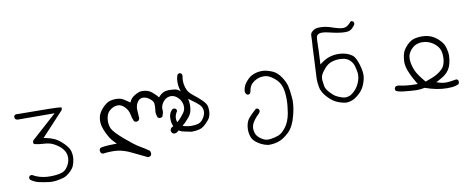

<svg xmlns="http://www.w3.org/2000/svg" viewBox="-62 -710 3124 1265"><g transform="rotate(-10 1500.0 -78.0)"><path d="M231 265.1Q258.3 261.2 279.3 254.9Q304.2 247.1 330.6 220.7Q347.2 204.1 353.5 189Q361.8 169.9 365.2 144Q366.2 135.7 366.2 127Q366.2 109.9 361.8 92.8Q355.5 67.4 325.2 37.1Q294.4 6.3 267.1 -6.1Q239.7 -18.6 209.5 -23.9L196.3 -26.4L344.7 -186Q348.6 -194.3 348.6 -198Q348.6 -201.7 347.2 -203.4Q345.7 -205.1 342.3 -205.6Q322.3 -210.4 55.7 -211.4H54.2Q51.3 -211.9 48.3 -211.9Q40.5 -211.9 35.2 -208L29.8 -198.2Q29.8 -197.8 29.8 -197.3Q29.8 -186 35.9 -180.7Q42 -175.3 51.8 -175.3L296.4 -174.3L126.5 -22Q123.5 -14.2 123.5 -8.5Q123.5 -2.9 126.2 -0.2Q128.9 2.4 133.8 3.4Q156.2 9.3 193.4 11.2Q230.5 13.2 255.9 26.4Q304.2 51.8 322.3 85Q333 105 333 129.4Q333 147 325.9 164.8Q318.8 182.6 306.2 198.2Q292.5 214.4 272 220.7Q242.2 230 196.3 230Q186 230 175.8 229.5Q151.9 228 126.7 220.9Q101.6 213.9 78.6 200.2Q77.1 200.2 74.7 200.2Q68.4 200.2 62 204.1L57.1 213.9Q57.1 214.4 57.1 214.8Q57.1 223.6 61.5 229Q85.4 247.1 115.7 254.4Q144 260.7 176.8 265.1Q190.4 267.1 203.9 267.1Q217.3 267.1 231 265.1Z M563 143.1Q596.7 138.7 620.8 138.7Q645 138.7 662.6 140.6Q705.1 146 754.2 170.2Q803.2 194.3 851.6 217.3Q852.1 217.3 853 217.3Q863.8 217.3 871.1 211.9L876.5 200.2Q876.5 199.2 876.5 198.2Q876.5 186 871.6 178.2Q842.3 157.2 810.5 139.2Q778.8 121.1 717.3 68.4Q655.3 15.1 642.6 -11.7Q632.8 -33.2 632.8 -60.1Q632.8 -105.5 658.2 -129.4Q679.2 -149.4 707 -152.8Q710.9 -153.3 714.4 -153.3Q738.8 -153.3 759.8 -131.8Q782.2 -108.9 787.6 -79.6Q792 -54.2 802.2 -31.7L813.5 -25.9Q814 -25.9 817.1 -25.9Q820.3 -25.9 824.7 -27.1Q829.1 -28.3 833 -31.2L839.4 -43.5Q838.4 -67.9 837.2 -84Q835.9 -100.1 835.9 -104Q835.9 -133.3 850.6 -154.3Q864.3 -174.3 886 -174.3Q907.7 -174.3 929.2 -158.2Q951.2 -142.1 954.6 -124.5Q955.6 -118.2 955.6 -107.2Q955.6 -96.2 953.9 -84.2Q952.1 -72.3 952.1 -69.1Q952.1 -65.9 952.1 -62.7Q952.1 -59.6 953.1 -53.2Q955.1 -41 960.4 -28.8L971.7 -22.9Q972.2 -22.9 973.1 -22.9Q983.9 -22.9 991.2 -28.3Q1001 -50.8 1001 -66.4Q1001 -69.8 1000.5 -73.2Q1000 -76.7 1000 -80.6Q1000 -100.6 1015.1 -122.1Q1032.7 -147.5 1061 -151.9Q1065.4 -152.3 1069.8 -152.3Q1094.7 -152.3 1116.7 -130.9Q1143.1 -104.5 1143.1 -68.8Q1143.1 -47.4 1130.9 -30.3Q1112.3 -4.9 1097.9 9.8Q1083.5 24.4 1067.9 34.2Q1052.2 43.9 1036.6 54.2Q1031.2 61.5 1028.8 69.8Q1031.2 80.6 1036.1 88.4L1047.9 94.2Q1049.3 94.2 1050.8 94.2Q1065.9 94.2 1077.1 82.5Q1113.8 53.7 1130.6 36.9Q1147.5 20 1162.6 1.5Q1180.2 -20.5 1183.1 -55.2Q1184.1 -64.5 1184.1 -73.2Q1184.1 -98.1 1178.2 -117.7Q1170.4 -143.6 1147 -166Q1123.5 -188.5 1105 -190.9Q1084.5 -193.8 1063.5 -193.8Q1043.5 -193.8 1028.3 -187Q1010.3 -178.7 997.6 -164.1L992.2 -157.7Q981.9 -169.9 978.3 -173.6Q974.6 -177.2 969.2 -182.6Q963.9 -188 954.1 -196.3Q934.6 -212.9 907.7 -216.8Q898.4 -218.3 890.1 -218.3Q874.5 -218.3 862.8 -213.4Q834.5 -201.7 817.9 -185.1Q809.1 -175.8 804.7 -166L800.8 -157.7Q778.3 -173.3 761.2 -183.6Q740.2 -196.8 709 -196.8Q690.4 -196.8 670.9 -191.9Q645.5 -185.1 617.2 -154.3Q588.9 -123.5 584.5 -92.8Q582.5 -80.6 582.5 -69.3Q582.5 -51.3 586.9 -35.6Q594.7 -9.3 604.7 11.2Q614.7 31.7 625.2 48.3Q635.7 64.9 652.8 81.5L665 94.2H647.5Q571.8 95.2 552.2 104L546.4 116.2Q546.4 116.7 546.4 117.2Q546.4 127.9 551.8 137.2Z M1041.5 -19Q1041 -11.7 1041 -5.9Q1041 12.2 1044.4 26.4Q1048.8 45.4 1066.9 65.9Q1085 85.9 1110.4 91.1Q1135.7 96.2 1163.1 102.1Q1166 102.1 1169.4 102.1Q1193.8 102.1 1217 96.2Q1240.2 90.3 1262.7 67.4Q1286.1 44.4 1292.5 30.3Q1301.8 10.3 1301.8 -16.1Q1301.8 -28.8 1299.3 -42.5Q1295.9 -62 1272 -85.4Q1248 -108.9 1219.7 -130.9Q1189.5 -154.3 1180.2 -173.6Q1170.9 -192.9 1167 -217.3Q1165.5 -227.1 1165.5 -239.3Q1165.5 -251.5 1168.5 -266.1Q1168.9 -269 1168.9 -272Q1168.9 -279.8 1165 -285.6L1154.8 -291.5Q1154.8 -291.5 1154.3 -291.5Q1145.5 -291.5 1138.7 -285.6Q1128.9 -264.6 1128.9 -233.9Q1128.9 -217.3 1132.3 -199.7Q1136.7 -175.3 1150.4 -149.9Q1164.1 -125 1190.9 -106.4Q1230.5 -79.1 1246.3 -63.2Q1262.2 -47.4 1265.6 -29.8Q1267.1 -22 1267.1 -15.1Q1267.1 -2.9 1262.7 7.8Q1256.3 24.4 1245.1 38.1Q1232.9 53.2 1215.1 58.6Q1197.3 64 1171.4 64Q1145.5 64 1122.1 57.1Q1096.7 50.3 1086.4 33.2Q1077.1 17.6 1077.1 -2.4Q1077.1 -24.4 1093.3 -48.3Q1093.3 -48.8 1093.3 -48.8Q1093.3 -57.1 1088.9 -63.5L1079.1 -67.9Q1077.6 -68.4 1075.2 -68.4Q1067.4 -68.4 1061 -62Q1043.5 -42.5 1041.5 -19Z M1613.3 26.4Q1606.4 26.4 1602.1 31.2L1599.6 33.7Q1553.7 75.7 1544.7 94Q1535.6 112.3 1533.2 132.8Q1531.7 144 1531.7 153.6Q1531.7 163.1 1532.7 170.9Q1534.7 189 1541.5 206.1Q1548.3 223.1 1565.2 237.3Q1582 251.5 1603 261.7Q1624 272 1647.9 275.9Q1650.9 275.9 1653.3 275.9Q1688 275.9 1718.8 265.1Q1752 253.4 1787.6 219.2Q1822.8 185.5 1840.3 116.7Q1855.5 60.5 1855.5 16.6Q1855.5 6.3 1854.5 -3.4Q1850.1 -54.7 1843.3 -83Q1836.9 -110.4 1813.5 -146Q1790 -180.7 1761.2 -193.6Q1732.4 -206.5 1704.6 -210.4Q1696.3 -211.4 1689.5 -211.4Q1682.6 -211.4 1675.8 -210.9Q1662.1 -210 1646.5 -205.6Q1616.2 -196.8 1597.2 -178.7Q1573.7 -156.2 1564 -135.3Q1558.1 -122.6 1555.7 -107.9Q1554.7 -103.5 1554.7 -99.6Q1554.7 -87.9 1561.5 -79.1L1571.3 -73.7Q1571.8 -73.7 1572.3 -73.7Q1580.6 -73.7 1585.9 -78.1L1591.3 -88.4Q1596.2 -128.4 1620.1 -147.7Q1644 -167 1672.4 -172.9Q1683.6 -174.8 1694.3 -174.8Q1710 -174.8 1723.1 -169.9Q1745.1 -161.6 1770 -139.6Q1795.4 -117.7 1806.2 -86.4Q1817.9 -51.8 1817.9 0Q1817.9 43 1809.1 93.3Q1798.8 149.4 1772.9 183.1Q1746.6 217.3 1723.4 226.1Q1700.2 234.9 1671.4 239.3Q1663.1 240.7 1654.8 240.7Q1634.8 240.7 1619.1 231.9Q1597.7 220.7 1584 204.6Q1570.3 188.5 1567.4 161.1Q1566.9 157.7 1566.9 153.8Q1566.9 130.4 1580.6 108.9Q1596.7 83.5 1623 59.1L1629.4 47.9Q1629.4 47.4 1629.4 46.9Q1629.4 38.1 1625 31.2L1615.2 26.9Q1614.3 26.4 1613.3 26.4Z M2330.1 -432.1Q2329.6 -432.1 2328.4 -432.1Q2327.1 -432.1 2325.2 -432.1Q2321.8 -431.2 2319.8 -429.7L2318.8 -428.7Q2313 -419.9 2298.8 -408.7Q2284.7 -397.5 2265.1 -397.5Q2241.7 -397.5 2195.3 -413.6Q2157.7 -426.3 2128.9 -427.7Q2122.1 -428.2 2115.7 -428.2Q2097.2 -428.2 2086.9 -425.3Q2074.2 -421.4 2061.5 -409.7Q2050.3 -398.9 2050.3 -384.3Q2050.3 -365.7 2048.6 -342Q2046.9 -318.4 2045.9 -302.2Q2044.4 -270 2041.5 -208Q2038.6 -146 2037.4 -125.7Q2036.1 -105.5 2036.1 -97.7Q2036.1 -71.8 2041 -43.9Q2046.9 -8.3 2077.6 25.4Q2108.9 59.6 2137.5 72.5Q2166 85.4 2197.8 90.3Q2222.2 90.3 2243.7 81.5Q2270 70.3 2295.4 44.9Q2314.5 26.4 2326.2 1Q2340.3 -29.3 2343.8 -61Q2344.2 -66.4 2344.2 -72.3Q2344.2 -100.6 2331.1 -143.1Q2315.9 -191.9 2296.9 -206.1Q2263.2 -231 2216.3 -233.9Q2209 -234.4 2201.7 -234.4Q2174.3 -234.4 2146.5 -226.1Q2118.7 -217.8 2089.4 -196.3L2076.7 -187Q2082.5 -290 2082.5 -322.3Q2082.5 -354.5 2085.4 -369.1Q2087.4 -377 2092.3 -381.8Q2102.1 -391.6 2123.5 -391.6Q2142.1 -391.6 2169.9 -384.5Q2197.8 -377.4 2225.6 -372.8Q2253.4 -368.2 2272.9 -368.2Q2280.3 -368.2 2289.1 -368.9Q2297.9 -369.6 2306.9 -373.5Q2315.9 -377.4 2322.8 -384.3Q2336.9 -397.9 2343.3 -410.2Q2343.3 -411.1 2343.3 -413.6Q2343.3 -420.9 2339.8 -427.2ZM2203.1 55.7Q2192.4 55.7 2181.6 52.2Q2158.2 44.9 2142.1 36.1Q2125.5 27.3 2103 2.9Q2080.1 -22 2076.4 -42.2Q2072.8 -62.5 2071.3 -81.1Q2070.8 -84.5 2070.8 -88.4Q2070.8 -104 2077.1 -118.4Q2083.5 -132.8 2104 -156.2Q2124.5 -180.2 2147 -189Q2179.7 -201.7 2216.3 -199.2Q2227.5 -198.2 2237.8 -196.3Q2260.3 -190.9 2277.1 -174.1Q2293.9 -157.2 2299.8 -134.3Q2306.2 -111.8 2309.1 -88.9Q2309.6 -83 2309.6 -76.7Q2309.6 -57.6 2302.2 -36.1Q2290 0 2264.2 25.9Q2251 39.1 2234.9 48.3Q2218.3 55.7 2203.1 55.7Z M2941.4 65.4Q2894 74.2 2871.1 74.2Q2848.1 74.2 2824.7 66.4L2808.6 61L2823.7 53.2Q2840.3 44.4 2855 35.4Q2869.6 26.4 2883.8 12Q2897.9 -2.4 2906.7 -22.7Q2915.5 -43 2919.4 -70.8Q2921.4 -85 2921.4 -97.9Q2921.4 -110.8 2919.4 -123Q2915.5 -147.5 2908.2 -165.5Q2900.9 -184.1 2877.9 -207Q2856.9 -227.5 2832.5 -239.3Q2802.7 -252.9 2763.7 -252.9Q2740.2 -252.9 2718.3 -247.6Q2691.4 -241.2 2667.7 -217.3Q2644 -193.4 2635.3 -172.4Q2626.5 -151.4 2624 -116.2Q2623.5 -111.8 2623.5 -107.4Q2623.5 -76.2 2638.2 -41Q2654.8 0.5 2679.2 40L2686 51.3H2672.9Q2612.8 51.3 2561 39.6Q2557.6 39.1 2554.4 39.1Q2551.3 39.1 2548.3 39.6Q2542.5 40.5 2537.1 43.9L2531.7 54.7Q2531.7 55.2 2531.7 56.2Q2531.7 64.9 2536.1 71.3Q2559.6 81.1 2587.9 83.5Q2647.9 89.8 2672.4 89.8Q2700.2 89.8 2726.1 84Q2804.7 112.3 2873 112.3Q2889.6 112.3 2907.7 110.8Q2930.2 108.4 2950.2 99.1L2954.6 88.9Q2955.1 86.9 2955.1 84Q2955.1 76.2 2951.2 70.3ZM2662.1 -118.7Q2662.1 -139.6 2669.4 -155.3Q2680.7 -178.2 2699.7 -194.1Q2718.8 -210 2747.6 -213.9Q2755.4 -214.8 2762.2 -214.8Q2783.7 -214.8 2803.7 -207.5Q2831.1 -197.8 2853.5 -175.8Q2876 -152.8 2880.4 -122.6Q2882.3 -109.9 2882.3 -95.2Q2882.3 -80.6 2879.4 -65.4Q2874 -34.7 2856.2 -16.8Q2838.4 1 2819.8 11.2Q2800.3 22.5 2781.7 29.3L2739.7 44.9L2736.8 41Q2694.8 -8.8 2681.9 -37.6Q2668.9 -66.4 2663.6 -98.6Q2662.1 -108.9 2662.1 -118.7Z"/></g></svg>

Font: Bakudai
Style: ExtraLight
Weight: 200
Version: Version 1.48